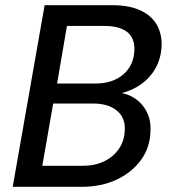

<svg xmlns="http://www.w3.org/2000/svg" viewBox="-20 -720 655 740"><path d="M29 0 152 -700H412Q478 -700 521 -680Q564 -660 584 -625Q604 -590 603 -545Q601 -491 575 -449.5Q549 -408 505 -383.5Q461 -359 407 -354L423 -364Q464 -363 495.5 -343.5Q527 -324 544.5 -291Q562 -258 560 -217Q559 -152 523.5 -103.5Q488 -55 429 -27.5Q370 0 296 0ZM143 -81H298Q346 -81 382 -98.5Q418 -116 439 -147.5Q460 -179 461 -220Q463 -267 430 -294Q397 -321 338 -321H185ZM200 -398H347Q414 -398 455 -433Q496 -468 498 -528Q499 -557 487 -577.5Q475 -598 449 -609Q423 -620 383 -620H238Z"/></svg>

Font: DM Sans 17pt Medium
Style: Italic
Weight: 500
Italic angle: -10°
Version: Version 4.004;gftools[0.9.30]